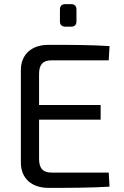

<svg xmlns="http://www.w3.org/2000/svg" viewBox="-20 -908 600 929"><path d="M324 -779C341 -779 350 -788 350 -805V-862C350 -879 341 -888 324 -888H296C279 -888 270 -879 270 -862V-805C270 -788 279 -779 296 -779ZM506 -73H229C188 -73 169 -93 169 -140V-329H467V-400H169V-550C169 -596 188 -616 229 -616H506L510 -685C418 -691 313 -691 214 -691C133 -691 82 -645 81 -571V-119C82 -45 133 1 214 1C313 1 418 1 510 -5Z"/></svg>

Font: SnT
Style: Regular
Weight: 400
Designer: Natanael Gama
Version: Version 1.001;PS 001.001;hotconv 1.0.70;makeotf.lib2.5.58329